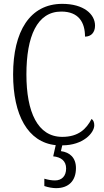

<svg xmlns="http://www.w3.org/2000/svg" viewBox="-20 -744 541 996"><path d="M271 232C336 232 374 194 374 128C374 74 342 46 296 40L303 10C412 10 469 -55 469 -94C469 -110 464 -121 455 -127C428 -75 387 -34 303 -34C175 -34 117 -163 117 -358C117 -555 172 -684 298 -684C389 -684 421 -627 421 -554C452 -554 473 -575 473 -611C473 -671 414 -724 303 -724C135 -724 48 -581 48 -358C48 -148 124 -6 269 9L256 67C297 71 323 91 323 130C323 170 300 192 265 192C249 192 230 189 210 183V221C230 228 253 232 271 232Z"/></svg>

Font: Noto Serif Myanmar Condensed Light
Style: Regular
Weight: 300
Width: 3
Designer: Ben Mitchell and the Monotype Design Team
Foundry: Monotype Imaging Inc.
Version: Version 2.106